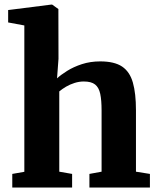

<svg xmlns="http://www.w3.org/2000/svg" viewBox="-20 -840 705 860"><path d="M89 -70.5V-726L16.5 -739.5V-795L210 -819.5H213.5L241.5 -799.5L242 -576.5L235.5 -489Q252 -504.5 280.8 -522.5Q309.5 -540.5 347.2 -552.8Q385 -565 429 -565Q492.5 -565 527 -541.8Q561.5 -518.5 575.2 -470Q589 -421.5 589 -346V-71L651.5 -61V0H380.5V-61L435 -71V-345.5Q435 -391 429 -419.5Q423 -448 406 -461.5Q389 -475 355.5 -475Q334.5 -475 314 -468.5Q293.5 -462 276 -451.8Q258.5 -441.5 245.5 -430.5V-71L303 -61V0H35V-61Z"/></svg>

Font: Merriweather 24pt ExtraBold
Style: Regular
Weight: 800
Version: Version 2.100